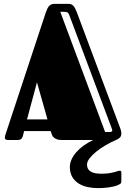

<svg xmlns="http://www.w3.org/2000/svg" viewBox="-20 -721 650 989"><path d="M331.1 -701.2Q339.8 -701.2 346.2 -699Q352.5 -696.8 357.7 -691.4Q362.8 -686 367.2 -677.2Q371.6 -668.5 376.5 -655.8L600.6 -57.1Q603 -50.3 604 -44.9Q605 -39.6 605 -34.2Q605 -18.1 595.7 -10.7Q586.4 -3.4 576.7 0.5Q551.3 11.2 524.9 26.6Q498.5 42 477.1 59.1Q455.6 76.2 441.9 93.8Q428.2 111.3 428.2 127Q428.2 137.2 431.9 145.8Q435.5 154.3 444.1 160.6Q452.6 167 466.8 170.4Q481 173.8 502.4 173.8Q525.9 173.8 541.7 171.4Q557.6 168.9 568.1 166Q578.6 163.1 585.4 160.6Q592.3 158.2 597.7 158.2Q600.1 158.2 602.5 159.9Q605 161.6 605 166.5V213.4Q605 222.2 599.6 225.8Q594.2 229.5 585 233.4Q575.2 237.3 562.5 240.2Q549.8 243.2 536.1 244.9Q522.5 246.6 509.3 247.3Q496.1 248 485.4 248Q458.5 248 432.4 242.7Q406.2 237.3 385.7 224.6Q365.2 211.9 352.5 190.9Q339.8 169.9 339.8 138.7Q339.8 120.1 348.4 100.8Q356.9 81.5 372.6 63.5Q388.2 45.4 410.4 29.3Q432.6 13.2 460 0H295.4Q282.7 0 274.2 -3.2Q265.6 -6.3 259.8 -10.7Q253.9 -15.1 250.7 -20Q247.6 -24.9 246.6 -28.8L241.2 -45.9H104L100.6 -31.2Q99.1 -23.9 97.2 -18.3Q95.2 -12.7 92.3 -8.5Q89.4 -4.4 84.2 -2.2Q79.1 0 70.8 0H20.5Q4.9 0 4.9 -12.2Q4.9 -16.6 6.6 -22.7Q8.3 -28.8 11.2 -37.1L215.3 -654.8Q222.7 -677.7 231.9 -689Q241.2 -700.2 258.3 -701.2ZM119.1 -106H224.6L170.4 -296.9ZM336.4 -644.5Q332.5 -654.8 326.9 -657.5Q321.3 -660.2 307.6 -660.2H290.5L521.5 -41H544.9Q553.7 -41 556.9 -44.7Q560.1 -48.3 556.2 -58.1Z"/></svg>

Font: Fascinate Inline
Style: Regular
Weight: 900
Designer: Astigmatic (AOETI)
Foundry: Astigmatic (AOETI)
Version: Version 1.000